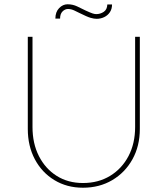

<svg xmlns="http://www.w3.org/2000/svg" viewBox="-20 -872 784 898"><path d="M368 6Q293 6 234.5 -29.5Q176 -65 143 -127Q110 -189 110 -269V-700H132V-278Q132 -201 162 -142Q192 -83 245 -49.5Q298 -16 368 -16Q440 -16 495 -49.5Q550 -83 581 -142Q612 -201 612 -278V-700H634V-269Q634 -189 599.5 -127Q565 -65 505 -29.5Q445 6 368 6ZM432 -784Q420 -784 404 -788.5Q388 -793 350 -812Q344 -815 328.5 -822.5Q313 -830 298 -830Q284 -830 272.5 -818.5Q261 -807 261 -785H239Q239 -816 256.5 -834Q274 -852 296 -852Q320 -852 341 -842Q362 -832 380 -823Q404 -812 413.5 -809Q423 -806 430 -806Q449 -806 465 -816.5Q481 -827 482 -851H504Q504 -830 494 -815Q484 -800 467.5 -792Q451 -784 432 -784Z"/></svg>

Font: Lexend Deca Thin
Style: Regular
Weight: 250
Designer: Bonnie Shaver-Troup, Thomas Jockin
Foundry: Lexend
Version: Version 1.007